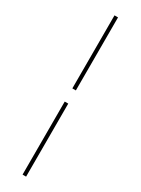

<svg xmlns="http://www.w3.org/2000/svg" viewBox="-239 -795 692 945"><g transform="rotate(30 107.0 -322.5)"><path d="M117 -285V130H97V-285ZM117 -775V-360H97V-775Z"/></g></svg>

Font: Raleway Thin
Style: Regular
Weight: 100
Designer: Matt McInerney, Pablo Impallari, Rodrigo Fuenzalida
Foundry: Matt McInerney, Pablo Impallari, Rodrigo Fuenzalida
Version: Version 4.026